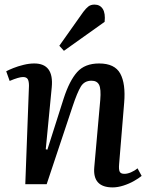

<svg xmlns="http://www.w3.org/2000/svg" viewBox="-20 -801 648 835"><path d="M596 -36Q584 -26 563 -14Q542 -2 517 6Q492 14 470 14Q382 14 390 -74L416 -366Q420 -414 411 -432Q402 -450 378 -450Q347 -450 331.5 -424.5Q316 -399 296 -339L183 0H90L106 -428Q106 -448 100.5 -457Q95 -466 80 -466Q62 -466 22 -449L7 -491Q18 -497 38 -505Q58 -513 82.5 -519Q107 -525 129 -525Q215 -525 205 -421L179 -152L186 -150L257 -373Q282 -450 315.5 -487.5Q349 -525 411 -525Q479 -525 503 -481Q527 -437 520 -354L498 -87Q496 -64 500.5 -54.5Q505 -45 521 -45Q534 -45 549.5 -51.5Q565 -58 578 -69ZM342 -749Q354 -765 364.5 -773Q375 -781 391 -781Q415 -781 427 -762Q439 -743 435 -706L258 -580L238 -602Z"/></svg>

Font: Literata 36pt Medium
Style: Italic
Weight: 500
Italic angle: -2°
Designer: Latin by Veronika Burian and Jose Scaglione. Greek by Irene Vlachou. Cyrillic by Vera Evstafieva
Foundry: TypeTogether
Version: Version 3.002